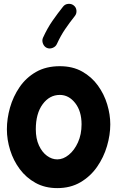

<svg xmlns="http://www.w3.org/2000/svg" viewBox="-20 -905 606 992"><path d="M289.1 -563Q355.5 -563 404.5 -535.4Q453.6 -507.8 485.8 -463.1Q518.1 -418.5 533.9 -365.7Q549.8 -313 549.8 -262.7Q549.8 -207.5 532.7 -149.7Q515.6 -91.8 481.4 -42.7Q447.3 6.3 395.8 36.6Q344.2 66.9 275.9 66.9Q212.4 66.9 163.8 40Q115.2 13.2 82.3 -31Q49.3 -75.2 32.5 -129.2Q15.6 -183.1 15.6 -237.3Q15.6 -292 31.7 -349.1Q47.9 -406.2 81.1 -454.8Q114.3 -503.4 166 -533.2Q217.8 -563 289.1 -563ZM289.1 -414.6Q235.8 -414.6 200.4 -366.5Q165 -318.4 165 -237.3Q165 -188.5 181.2 -153.6Q197.3 -118.7 222.7 -100.1Q248 -81.5 275.9 -81.5Q306.6 -81.5 335.4 -105Q364.3 -128.4 382.8 -169.4Q401.4 -210.4 401.4 -262.7Q401.4 -330.6 368.4 -372.6Q335.4 -414.6 289.1 -414.6ZM360.8 -877Q373.5 -867.2 375 -850.8Q376.5 -834.5 366.7 -822.3Q339.4 -788.1 316.7 -754.6Q293.9 -721.2 273.9 -677.7Q267.6 -663.6 251.7 -657.5Q235.8 -651.4 221.7 -657.7Q208 -664.1 201.9 -679.9Q195.8 -695.8 202.1 -710Q225.1 -760.3 251.7 -798.3Q278.3 -836.4 305.7 -870.6Q315.4 -883.3 332 -885Q348.6 -886.7 360.8 -877Z"/></svg>

Font: Mikhak-FD ExtraBold
Style: Regular
Weight: 800
Designer: Amin Abedi
Version: Version 3.2